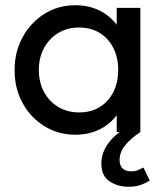

<svg xmlns="http://www.w3.org/2000/svg" viewBox="-20 -505 622 734"><path d="M268.2 10Q202.5 10 149.8 -22.6Q97 -55.2 66.4 -111.1Q35.8 -167 35.8 -236.5Q35.8 -306.8 66.4 -362.8Q97 -418.8 149.6 -451.9Q202.2 -485 267.8 -485Q322.2 -485 364.8 -462.5Q407.2 -440 433.1 -400.2Q459 -360.5 461.8 -309V-166.2Q458.8 -114.8 433.2 -74.9Q407.8 -35 365.1 -12.5Q322.5 10 268.2 10ZM282.8 -75.2Q350 -75.2 390.9 -120.4Q431.8 -165.5 431.8 -237.2Q431.8 -285.5 413.1 -322.1Q394.5 -358.8 360.9 -379.2Q327.2 -399.8 282.2 -399.8Q237.2 -399.8 202.8 -379Q168.2 -358.2 148.4 -321.6Q128.5 -285 128.5 -237.5Q128.5 -190 148.4 -153.4Q168.2 -116.8 203 -96Q237.8 -75.2 282.8 -75.2ZM426.2 0V-127.5L442.8 -243.8L426.2 -358.5V-475H516.5V0ZM471.5 209Q430.5 209 399 188.4Q367.5 167.8 367.5 119.8Q367.5 80.2 393 44.2Q418.5 8.2 467.5 -18.8L516.5 0Q480.8 23.5 459 49.6Q437.2 75.8 437.2 107Q437.2 127.5 448.6 138.8Q460 150 481.8 150Q496.5 150 507.9 145.2Q519.2 140.5 528.5 135.5L552.5 185.5Q538.5 194.2 519.1 201.6Q499.8 209 471.5 209Z"/></svg>

Font: Outfit Thin
Style: Regular
Weight: 100
Designer: Rodrigo Fuenzalida
Foundry: fragTYPE
Version: Version 1.100;gftools[0.9.27]